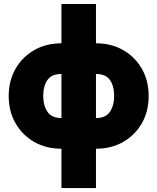

<svg xmlns="http://www.w3.org/2000/svg" viewBox="-20 -743 802 978"><path d="M293 -366.2Q242.7 -366.2 221.4 -335.2Q200.2 -304.2 200.2 -253.9Q200.2 -206.5 221.4 -174.1Q242.7 -141.6 293 -141.6ZM468.8 -366.2V-141.6Q519 -141.6 540.3 -174.1Q561.5 -206.5 561.5 -253.9Q561.5 -304.2 540.3 -335.2Q519 -366.2 468.8 -366.2ZM468.8 -722.7V-522.5Q546.9 -522.5 607.4 -487.8Q668 -453.1 702.6 -392.6Q737.3 -332 737.3 -253.9Q737.3 -175.8 702.6 -115.2Q668 -54.7 607.4 -20Q546.9 14.6 468.8 14.6V214.8H293V14.6Q214.8 14.6 154.3 -20Q93.8 -54.7 59.1 -115.2Q24.4 -175.8 24.4 -253.9Q24.4 -332 59.1 -392.6Q93.8 -453.1 154.3 -487.8Q214.8 -522.5 293 -522.5V-722.7Z"/></svg>

Font: Giphurs Black
Style: Regular
Weight: 900
Version: Version 0.920; ttfautohint (v1.8.4.7-5d5b)